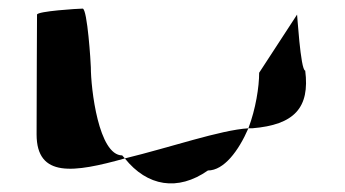

<svg xmlns="http://www.w3.org/2000/svg" viewBox="-20 -572 801 446"><path d="M65 -260C65 -158 152 -171 270 -204C269 -206 265 -209 264 -211C209 -211 191 -366 191 -416C191 -424 183 -552 172 -552C162 -552 66 -546 66 -538C66 -538 65 -340 65 -260ZM270 -204C322 -139 393 -127 463 -176C500 -176 534 -221 557 -274C492 -270 377 -230 270 -204ZM557 -274H566C664 -282 700 -322 689 -408C678 -408 670 -546 670 -538L582 -403C582 -370 574 -319 557 -274Z"/></svg>

Font: Ampere
Style: SCSuExt
Weight: 400
Version: Version 1